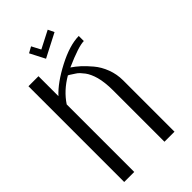

<svg xmlns="http://www.w3.org/2000/svg" viewBox="-280 -1034 1123 1123"><g transform="rotate(-45 281.0 -473.0)"><path d="M247.1 -890.6 355.5 -946.3 374 -908.2 228.5 -833 180.7 -925.8 217.8 -946.3ZM458 -792V-750Q414.1 -750 293 -696.3Q317.4 -679.7 340.8 -658.7Q364.3 -637.7 393.6 -603Q422.9 -568.4 440.4 -522Q458 -475.6 458 -424.8V0H375V-424.8Q375 -459 371.6 -487.8Q368.2 -516.6 362.3 -538.1Q356.4 -559.6 348.1 -577.6Q339.8 -595.7 330.6 -607.9Q321.3 -620.1 311 -631.3Q300.8 -642.6 290 -648.9Q279.3 -655.3 269 -662.6Q258.8 -669.9 250 -673.8Q170.9 -627.9 125 -558.6V0H42V-792H125V-627Q178.7 -685.5 280.3 -738.3Q381.8 -791 458 -792Z"/></g></svg>

Font: wanta
Style: Medium
Weight: 500
Version: Version 0.91